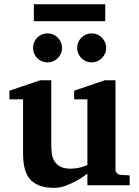

<svg xmlns="http://www.w3.org/2000/svg" viewBox="-20 -882 660 914"><path d="M396 0V-55.2Q371.1 -36.1 344.2 -21.5Q321.3 -8.8 293.5 1.7Q265.6 12.2 237.8 12.2Q195.3 12.2 166.7 1Q138.2 -10.3 121.1 -31.2Q104 -52.2 96.9 -82.5Q89.8 -112.8 89.8 -150.9V-409.2H24.9V-450.2L171.9 -500H224.1V-189.9Q224.1 -171.4 226.6 -151.9Q229 -132.3 238.3 -116.2Q247.6 -100.1 265.9 -89.6Q284.2 -79.1 315.9 -79.1Q331.5 -79.1 345.9 -81.5Q360.4 -84 371.6 -87.4Q384.3 -91.3 396 -96.2V-409.2H333V-450.2L479 -500H529.8V-73.2Q529.8 -64 536.9 -57.4Q543.9 -50.8 553.2 -49.8L597.2 -46.9V0ZM275.4 -653.8Q275.4 -639.6 270 -627.2Q264.6 -614.7 255.1 -605.2Q245.6 -595.7 232.9 -590.3Q220.2 -585 206.1 -585Q191.9 -585 179.2 -590.3Q166.5 -595.7 157.2 -605.2Q147.9 -614.7 142.6 -627.2Q137.2 -639.6 137.2 -653.8Q137.2 -668 142.6 -680.7Q147.9 -693.4 157.2 -702.9Q166.5 -712.4 179.2 -717.8Q191.9 -723.1 206.1 -723.1Q220.2 -723.1 232.9 -717.8Q245.6 -712.4 255.1 -702.9Q264.6 -693.4 270 -680.7Q275.4 -668 275.4 -653.8ZM485.4 -653.8Q485.4 -639.6 480 -627.2Q474.6 -614.7 465.1 -605.2Q455.6 -595.7 442.9 -590.3Q430.2 -585 416 -585Q401.9 -585 389.4 -590.3Q377 -595.7 367.4 -605.2Q357.9 -614.7 352.5 -627.2Q347.2 -639.6 347.2 -653.8Q347.2 -668 352.5 -680.7Q357.9 -693.4 367.4 -702.9Q377 -712.4 389.4 -717.8Q401.9 -723.1 416 -723.1Q430.2 -723.1 442.9 -717.8Q455.6 -712.4 465.1 -702.9Q474.6 -693.4 480 -680.7Q485.4 -668 485.4 -653.8ZM141.1 -781.2V-861.8H481V-781.2Z"/></svg>

Font: Charis SIL Phon
Style: Bold
Weight: 700
Foundry: SIL International
Version: Version 5.000